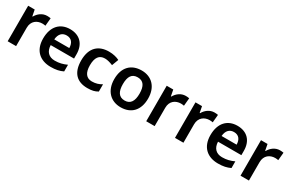

<svg xmlns="http://www.w3.org/2000/svg" viewBox="100 -1543 3801 2543"><g transform="rotate(30 2000.5 -271.5)"><path d="M367 -553C293 -553 236 -506 204 -449H198L180 -543H80V0H209V-281C209 -385 283 -433 362 -433C376 -433 398 -431 410 -428L421 -548C407 -551 384 -553 367 -553Z M719 -553C569 -553 468 -453 468 -267C468 -82 581 10 741 10C821 10 873 -2 928 -28V-130C868 -103 816 -89 747 -89C655 -89 602 -145 599 -241H956V-307C956 -461 866 -553 719 -553ZM720 -458C796 -458 831 -405 832 -330H602C609 -415 653 -458 720 -458Z M1302 10C1373 10 1416 -1 1459 -27V-138C1416 -112 1371 -96 1310 -96C1227 -96 1182 -154 1182 -269C1182 -387 1224 -447 1312 -447C1351 -447 1393 -434 1435 -417L1473 -518C1435 -537 1381 -553 1313 -553C1159 -553 1050 -468 1050 -268C1050 -76 1146 10 1302 10Z M2071 -272C2071 -452 1964 -553 1814 -553C1652 -553 1553 -452 1553 -272C1553 -92 1661 10 1811 10C1971 10 2071 -92 2071 -272ZM1685 -272C1685 -387 1723 -448 1812 -448C1901 -448 1940 -387 1940 -272C1940 -158 1901 -94 1813 -94C1723 -94 1685 -158 1685 -272Z M2486 -553C2412 -553 2355 -506 2323 -449H2317L2299 -543H2199V0H2328V-281C2328 -385 2402 -433 2481 -433C2495 -433 2517 -431 2529 -428L2540 -548C2526 -551 2503 -553 2486 -553Z M2926 -553C2852 -553 2795 -506 2763 -449H2757L2739 -543H2639V0H2768V-281C2768 -385 2842 -433 2921 -433C2935 -433 2957 -431 2969 -428L2980 -548C2966 -551 2943 -553 2926 -553Z M3278 -553C3128 -553 3027 -453 3027 -267C3027 -82 3140 10 3300 10C3380 10 3432 -2 3487 -28V-130C3427 -103 3375 -89 3306 -89C3214 -89 3161 -145 3158 -241H3515V-307C3515 -461 3425 -553 3278 -553ZM3279 -458C3355 -458 3390 -405 3391 -330H3161C3168 -415 3212 -458 3279 -458Z M3928 -553C3854 -553 3797 -506 3765 -449H3759L3741 -543H3641V0H3770V-281C3770 -385 3844 -433 3923 -433C3937 -433 3959 -431 3971 -428L3982 -548C3968 -551 3945 -553 3928 -553Z"/></g></svg>

Font: Noto Kufi Arabic SemiBold
Style: Regular
Weight: 600
Designer: Monotype Design Team, David Williams, Khaled Hosny
Foundry: Google LLC
Version: Version 2.109